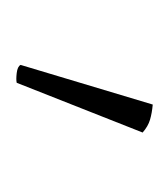

<svg xmlns="http://www.w3.org/2000/svg" viewBox="-5 -768 216 247"><g transform="rotate(90 103.5 -644.0)"><path d="M86 -557Q82 -556 73.5 -557Q65 -558 63 -562L114 -732Q125 -731 133.5 -728.5Q142 -726 150 -719Z"/></g></svg>

Font: Arima Thin
Style: Regular
Weight: 100
Designer: Joana Correia and Natanael Gama
Foundry: NDISCOVER
Version: Version 1.101;gftools[0.9.23]